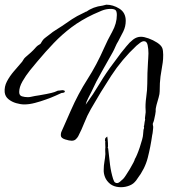

<svg xmlns="http://www.w3.org/2000/svg" viewBox="-22 -558 722 820"><path d="M671 -353Q673 -348 674 -340Q675 -332 675 -324Q675 -315 674.5 -306Q674 -297 673 -291Q667 -257 663.5 -231.5Q660 -206 660 -168Q660 -157 655.5 -141.5Q651 -126 646.5 -110Q642 -94 643 -83Q643 -81 641 -69Q639 -57 636 -45.5Q633 -34 631 -32Q630 -25 631.5 -21Q633 -17 632 -10Q631 -3 630.5 4Q630 11 628 19Q621 69 609 116Q597 163 564 206Q560 213 553 220Q543 231 524 237Q505 243 484.5 241Q464 239 449 228Q433 215 426.5 198.5Q420 182 421 166Q421 149 424 132.5Q427 116 428 100Q428 97 427.5 88.5Q427 80 428 71Q428 63 427.5 56.5Q427 50 428 47Q425 42 427 36L428 32L436 25Q438 35 439 53Q440 71 438 73Q440 75 440 76L441 85Q444 115 448 146Q452 177 461 206Q463 210 464.5 214.5Q466 219 469 221Q479 228 490 218.5Q501 209 505 205Q508 202 516 190Q524 178 533 163Q542 148 548 136Q554 124 554 121Q557 117 563 103Q569 89 575 71Q581 53 585 38Q589 23 589 17Q590 12 590 6Q590 0 591 -5Q592 -5 593 -11Q594 -17 592 -18Q594 -21 594.5 -28Q595 -35 598 -48Q596 -50 598.5 -65.5Q601 -81 600 -86Q598 -111 602.5 -143Q607 -175 607 -200Q607 -247 610 -292Q610 -297 611 -307.5Q612 -318 612 -330Q612 -349 608.5 -365.5Q605 -382 593 -382Q585 -382 576 -375Q567 -368 561 -363Q499 -305 453 -234.5Q407 -164 366 -92Q350 -64 338.5 -34.5Q327 -5 312 24Q308 31 301.5 37Q295 43 284 43Q274 43 256.5 37.5Q239 32 238 22Q237 11 241.5 2Q246 -7 250 -17L280 -85Q312 -158 351.5 -219.5Q391 -281 423 -354Q437 -386 457 -422Q477 -458 477 -494Q477 -511 470.5 -515.5Q464 -520 450 -520Q431 -520 412.5 -512.5Q394 -505 377 -497Q324 -472 283.5 -441.5Q243 -411 208 -374.5Q173 -338 137 -295Q124 -280 106 -257.5Q88 -235 74 -210.5Q60 -186 60 -165Q60 -150 72 -146.5Q84 -143 97 -143Q105 -143 112.5 -145Q120 -147 127 -148L146 -151Q181 -157 197 -161Q213 -165 218.5 -168Q224 -171 227 -171Q229 -171 233 -171.5Q237 -172 245 -173Q248 -172 250 -172Q252 -172 253 -171Q255 -169 255 -167Q255 -164 250.5 -162.5Q246 -161 241 -161Q232 -157 214.5 -149Q197 -141 174 -133Q152 -125 127.5 -118.5Q103 -112 82 -112Q66 -112 47 -117.5Q28 -123 14 -134.5Q0 -146 -2 -164Q-4 -188 7.5 -210Q19 -232 36 -252Q53 -272 67 -288Q73 -294 77 -301.5Q81 -309 87 -314Q92 -319 98.5 -324Q105 -329 110 -334Q121 -344 129.5 -354Q138 -364 151 -371Q153 -374 155 -377.5Q157 -381 159 -384Q164 -392 173.5 -398.5Q183 -405 190 -411Q203 -422 216.5 -430Q230 -438 243 -447Q264 -462 285.5 -476Q307 -490 331 -501Q334 -503 338 -504.5Q342 -506 346 -509L347 -508Q375 -529 416 -534Q420 -535 424 -536Q428 -537 432 -538Q461 -538 488 -521Q515 -504 515 -469Q515 -445 504.5 -423.5Q494 -402 483 -382Q476 -371 471 -359Q466 -347 460 -336Q437 -294 413 -252.5Q389 -211 369 -167Q364 -157 355 -139.5Q346 -122 344 -111Q376 -155 403.5 -201Q431 -247 463 -289Q471 -300 479 -310.5Q487 -321 494 -331Q505 -344 518 -360.5Q531 -377 546.5 -389Q562 -401 580 -401Q593 -401 612.5 -394Q632 -387 649 -376Q666 -365 671 -353Z"/></svg>

Font: Qwitcher Grypen
Style: Bold
Weight: 700
Designer: Robert E. Leuschke
Foundry: Robert E. Leuschke
Version: Version 1.100; ttfautohint (v1.8.3)